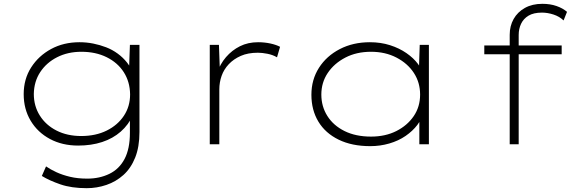

<svg xmlns="http://www.w3.org/2000/svg" viewBox="-20 -755 3074 1005"><path d="M434 230Q354 230 296 210Q238 190 199 166L221 116Q244 132 275.5 146.5Q307 161 347 170.5Q387 180 437 180Q501 180 552.5 155Q604 130 632 77Q660 24 660 -60V-142L676 -153Q653 -102 612 -66Q571 -30 514.5 -11.5Q458 7 389 7Q306 7 241.5 -27.5Q177 -62 140.5 -123Q104 -184 104 -262Q104 -341 143 -402Q182 -463 247.5 -498.5Q313 -534 396 -534Q433 -534 468 -527Q503 -520 535.5 -507.5Q568 -495 596 -474.5Q624 -454 645 -427.5Q666 -401 677 -367L655 -379L660 -520H710V-64Q710 14 687.5 70Q665 126 626 161Q587 196 537 213Q487 230 434 230ZM405 -43Q481 -43 538.5 -71.5Q596 -100 628.5 -149Q661 -198 661 -261Q660 -327 628 -377Q596 -427 538.5 -455.5Q481 -484 406 -484Q335 -484 279 -455.5Q223 -427 190.5 -377.5Q158 -328 157 -263Q157 -200 188.5 -150Q220 -100 276 -71.5Q332 -43 405 -43Z M1078 0V-520H1126L1131 -383L1116 -372Q1132 -420 1163 -456Q1194 -492 1236 -513Q1278 -534 1331 -534Q1364 -534 1394.5 -527.5Q1425 -521 1446 -510L1430 -455Q1408 -468 1380 -473.5Q1352 -479 1330 -479Q1278 -479 1240.5 -462.5Q1203 -446 1177.5 -419Q1152 -392 1140 -358Q1128 -324 1128 -287V0Z M1918 10Q1822 10 1752.5 -24Q1683 -58 1646.5 -118.5Q1610 -179 1610 -259Q1610 -338 1649.5 -400Q1689 -462 1758.5 -498Q1828 -534 1916 -534Q1973 -534 2021.5 -518.5Q2070 -503 2107.5 -477Q2145 -451 2168 -420Q2191 -389 2197 -359L2172 -367L2177 -520H2225V0H2175V-146L2194 -169Q2189 -133 2164.5 -101Q2140 -69 2103 -43.5Q2066 -18 2018 -4Q1970 10 1918 10ZM1922 -40Q1997 -40 2054.5 -69Q2112 -98 2145.5 -147Q2179 -196 2179 -260Q2179 -323 2146.5 -373Q2114 -423 2055.5 -453.5Q1997 -484 1922 -484Q1846 -484 1787.5 -453.5Q1729 -423 1695.5 -373Q1662 -323 1662 -260Q1662 -198 1693.5 -148Q1725 -98 1783.5 -69Q1842 -40 1922 -40Z M2648 0V-573Q2648 -619 2668.5 -655.5Q2689 -692 2727.5 -713.5Q2766 -735 2819 -735Q2860 -735 2893 -723.5Q2926 -712 2948 -693L2930 -648Q2908 -669 2877 -679Q2846 -689 2817 -689Q2773 -689 2746.5 -673Q2720 -657 2707.5 -630.5Q2695 -604 2695 -572V0H2677Q2669 0 2662.5 0Q2656 0 2648 0ZM2515 -471V-517H2920V-471Z"/></svg>

Font: Lexend Tera ExtraLight
Style: Regular
Weight: 250
Designer: Bonnie Shaver-Troup, Thomas Jockin
Foundry: Lexend
Version: Version 1.007